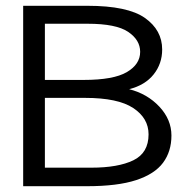

<svg xmlns="http://www.w3.org/2000/svg" viewBox="-20 -643 665 663"><path d="M60 0V-623H282Q421 -623 480.5 -581Q540 -539 540 -472Q540 -423 510.5 -386Q481 -349 426 -335Q489 -319 530.5 -274.5Q572 -230 572 -175Q572 -120 543 -81Q514 -42 450 -21Q386 0 280 0ZM135 -367H269Q372 -367 418 -394Q464 -421 464 -464Q464 -505 422.5 -533Q381 -561 283 -561H135ZM135 -64H295Q388 -64 440.5 -89.5Q493 -115 493 -179Q493 -235 440 -270Q387 -305 274 -305H135Z"/></svg>

Font: Inconsolata Expanded
Style: Regular
Weight: 400
Width: 7
Monospace: yes
Designer: Raph Levien, Cyreal, Brenton Simpson
Foundry: Raph Levien, Cyreal, Google
Version: Version 3.100; ttfautohint (v1.8.4.7-5d5b)